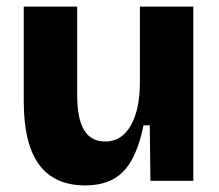

<svg xmlns="http://www.w3.org/2000/svg" viewBox="-20 -548 665 582"><path d="M238 14Q145 14 98.5 -49Q52 -112 52 -241V-528H214V-260Q214 -188 235 -153.5Q256 -119 299 -119Q325 -119 344.5 -132Q364 -145 377.5 -169.5Q391 -194 397.5 -226.5Q404 -259 404 -298V-528H566V-217V0H436L434 -168H415Q402 -104 379.5 -63.5Q357 -23 322.5 -4.5Q288 14 238 14Z"/></svg>

Font: Bricolage Grotesque 24pt ExtraBold
Style: Regular
Weight: 800
Designer: Mathieu Triay
Foundry: Atelier Triay
Version: Version 1.001;gftools[0.9.33.dev8+g029e19f]